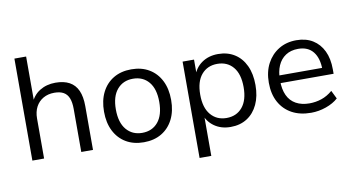

<svg xmlns="http://www.w3.org/2000/svg" viewBox="-83 -916 2405 1307"><g transform="rotate(-10 1119.5 -262.5)"><path d="M76 0V-705H157V-378H144Q165 -436 212.5 -465.5Q260 -495 322 -495Q380 -495 418.5 -474Q457 -453 476 -410.5Q495 -368 495 -303V0H414V-298Q414 -343 402.5 -372Q391 -401 366.5 -415Q342 -429 303 -429Q259 -429 226 -410Q193 -391 175 -357Q157 -323 157 -277V0Z M846 9Q775 9 723 -22Q671 -53 642.5 -109.5Q614 -166 614 -243Q614 -320 642.5 -376.5Q671 -433 723 -464Q775 -495 846 -495Q917 -495 969 -464Q1021 -433 1049.5 -376.5Q1078 -320 1078 -243Q1078 -166 1049.5 -109.5Q1021 -53 969 -22Q917 9 846 9ZM846 -56Q915 -56 955.5 -104.5Q996 -153 996 -244Q996 -334 955.5 -382Q915 -430 846 -430Q778 -430 737 -382Q696 -334 696 -244Q696 -153 737 -104.5Q778 -56 846 -56Z M1200 180V-486H1279V-371H1269Q1285 -428 1332.5 -461.5Q1380 -495 1446 -495Q1511 -495 1559.5 -464.5Q1608 -434 1634.5 -377.5Q1661 -321 1661 -243Q1661 -166 1634.5 -109.5Q1608 -53 1560 -22Q1512 9 1446 9Q1380 9 1333 -24.5Q1286 -58 1269 -114H1281V180ZM1429 -56Q1498 -56 1538.5 -104.5Q1579 -153 1579 -243Q1579 -334 1538.5 -382Q1498 -430 1429 -430Q1361 -430 1320 -382Q1279 -334 1279 -243Q1279 -153 1320 -104.5Q1361 -56 1429 -56Z M2002 9Q1925 9 1869.5 -21.5Q1814 -52 1783.5 -108Q1753 -164 1753 -242Q1753 -318 1783 -374.5Q1813 -431 1865.5 -463Q1918 -495 1987 -495Q2053 -495 2100 -466Q2147 -437 2172.5 -384Q2198 -331 2198 -257V-226H1815V-279H2144L2128 -266Q2128 -346 2092.5 -390.5Q2057 -435 1989 -435Q1938 -435 1902.5 -411.5Q1867 -388 1849 -346.5Q1831 -305 1831 -250V-244Q1831 -183 1850.5 -141Q1870 -99 1909 -77.5Q1948 -56 2002 -56Q2045 -56 2085.5 -69.5Q2126 -83 2162 -114L2190 -57Q2157 -27 2106 -9Q2055 9 2002 9Z"/></g></svg>

Font: Nunito Sans 12pt ExtraLight 12pt
Style: Regular
Weight: 400
Version: Version 3.101;gftools[0.9.27]